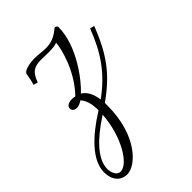

<svg xmlns="http://www.w3.org/2000/svg" viewBox="-197 -418 781 781"><g transform="rotate(-45 193.5 -27.5)"><path d="M65 -234C71 -250 75 -259 84 -270C89 -276 103 -290 138 -290C156 -290 175 -289 187 -289C197 -289 221 -290 232 -296C230 -261 204 -159 133 -86C127 -87 121 -88 116 -88C84 -88 82 -71 82 -67C82 -57 89 -48 105 -48C113 -48 123 -51 136 -60C153 -42 160 -12 160 20C159 21 158 21 158 22C67 79 -3 147 -3 215C-3 259 20 288 59 288C108 288 199 205 199 33V18C296 -51 343 -114 390 -234L371 -239C332 -137 284 -67 197 -4C190 -52 172 -68 157 -78C194 -111 284 -224 284 -334C284 -338 279 -343 274 -343C272 -343 270 -343 268 -341C238 -315 212 -309 187 -309C165 -309 145 -313 123 -313C111 -313 60 -309 57 -289C53 -264 50 -252 46 -239ZM47 261C24 261 16 232 16 215C16 159 73 101 155 48C156 47 157 46 159 45C151 163 91 261 47 261Z"/></g></svg>

Font: Clicker Script
Style: Regular
Weight: 400
Designer: Astigmatic (AOETI)
Foundry: Astigmatic (AOETI)
Version: Version 1.000